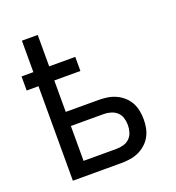

<svg xmlns="http://www.w3.org/2000/svg" viewBox="-133 -841 866 947"><g transform="rotate(-20 300.0 -367.5)"><path d="M88 0V-496H26V-570H88V-735H171V-570H308V-496H171V-331H343Q366 -331 389 -327.5Q412 -324 433 -314.5Q454 -305 471.5 -289.5Q489 -274 500 -254Q511 -234 515.5 -211Q520 -188 520 -165Q520 -142 515.5 -119.5Q511 -97 500 -77Q489 -57 471.5 -41.5Q454 -26 433 -16.5Q412 -7 389 -3.5Q366 0 343 0ZM343 -74Q362 -74 380.5 -79Q399 -84 412.5 -97Q426 -110 431.5 -128.5Q437 -147 437 -165Q437 -184 431.5 -202.5Q426 -221 412.5 -233.5Q399 -246 380.5 -251.5Q362 -257 343 -257H171V-74Z"/></g></svg>

Font: Iosevka SS04 Extended
Style: Regular
Weight: 400
Width: 7
Monospace: yes
Designer: Belleve Invis
Foundry: Belleve Invis
Version: Version 19.0.0; ttfautohint (v1.8.4)